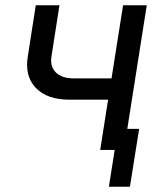

<svg xmlns="http://www.w3.org/2000/svg" viewBox="-20 -570 640 730"><path d="M361 0 391 -191H244Q159 -191 116 -236Q73 -281 86 -357L116 -550H206L176 -357Q169 -318 192 -295Q215 -272 260 -272H404L448 -550H538L464 -80H509L474 140H394L416 0Z"/></svg>

Font: JetBrains Mono NL
Style: Italic
Weight: 400
Italic angle: -9°
Monospace: yes
Designer: Philipp Nurullin, Konstantin Bulenkov
Foundry: JetBrains
Version: Version 2.305; ttfautohint (v1.8.4.7-5d5b)